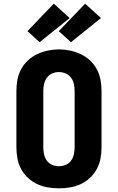

<svg xmlns="http://www.w3.org/2000/svg" viewBox="-20 -1014 640 1042"><path d="M300 8Q270 8 239.5 3Q209 -2 181.5 -15Q154 -28 131.5 -49Q109 -70 94.5 -97Q80 -124 74.5 -154.5Q69 -185 69 -215V-520Q69 -550 74.5 -580.5Q80 -611 94.5 -638Q109 -665 131.5 -686Q154 -707 181.5 -720Q209 -733 239.5 -739.5Q270 -746 300 -746Q330 -746 360.5 -739.5Q391 -733 418.5 -720Q446 -707 468.5 -686Q491 -665 505.5 -638Q520 -611 525.5 -580.5Q531 -550 531 -520V-215Q531 -185 525.5 -154.5Q520 -124 505.5 -97Q491 -70 468.5 -49Q446 -28 418.5 -15Q391 -2 360.5 3Q330 8 300 8ZM300 -112Q319 -112 337 -119.5Q355 -127 366 -142.5Q377 -158 381 -177Q385 -196 385 -215V-520Q385 -539 381 -558Q377 -577 365.5 -592.5Q354 -608 336 -615.5Q318 -623 299 -623Q280 -623 262.5 -615Q245 -607 234 -591.5Q223 -576 219 -557.5Q215 -539 215 -520V-215Q215 -196 219 -177Q223 -158 234 -142.5Q245 -127 263 -119.5Q281 -112 300 -112ZM365 -785 299 -845 442 -994 528 -916ZM195 -785 129 -845 272 -994 358 -916Z"/></svg>

Font: Iosevka Curly Heavy Extended
Style: Regular
Weight: 900
Width: 7
Monospace: yes
Designer: Belleve Invis
Foundry: Belleve Invis
Version: Version 11.1.0; ttfautohint (v1.8.3)